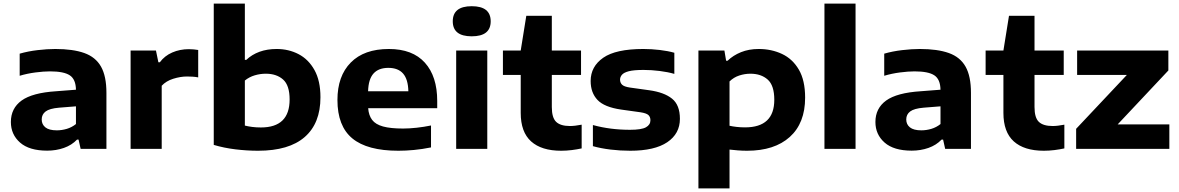

<svg xmlns="http://www.w3.org/2000/svg" viewBox="-20 -828 6558 1068"><path d="M242.5 10Q142.5 10 91.5 -35Q40.5 -80 40.5 -149.5Q40.5 -225.5 100.2 -268.8Q160 -312 293 -320.5L402.5 -329Q401.5 -387 368.2 -409Q335 -431 258 -431Q223 -431 177 -425Q131 -419 89.5 -406.5V-529.5Q136 -543 189.2 -549.2Q242.5 -555.5 287.5 -555.5Q386 -555.5 449 -533Q512 -510.5 542 -457.2Q572 -404 572 -311.5V0H428.5L417 -51.5H408.5Q379 -20.5 335.5 -5.2Q292 10 242.5 10ZM212 -163.5Q212 -136 232.5 -119.5Q253 -103 296 -103Q323.5 -103 351.5 -111.2Q379.5 -119.5 402.5 -138V-236.5L308.5 -229Q255.5 -224.5 233.8 -208Q212 -191.5 212 -163.5Z M706.5 0V-547H847.5L861 -481.5H869Q895.5 -517.5 938 -536Q980.5 -554.5 1030.5 -554.5Q1044.5 -554.5 1057.8 -553.2Q1071 -552 1082.5 -550V-397.5Q1068 -400.5 1051.5 -401.5Q1035 -402.5 1020.5 -402.5Q984 -402.5 944 -390Q904 -377.5 879.5 -351V0Z M1415.5 10.5Q1354 10.5 1290 2.8Q1226 -5 1169 -22V-808H1342V-495H1350Q1381 -524.5 1423.5 -540Q1466 -555.5 1519 -555.5Q1585.5 -555.5 1640.8 -526.8Q1696 -498 1729.2 -438.5Q1762.5 -379 1762.5 -287Q1762.5 -142 1675 -65.8Q1587.5 10.5 1415.5 10.5ZM1431.5 -119Q1591 -119 1591 -274.5Q1591 -353.5 1554.5 -385.8Q1518 -418 1458.5 -418Q1427.5 -418 1397 -409Q1366.5 -400 1342 -380V-129.5Q1359.5 -125 1382.2 -122Q1405 -119 1431.5 -119Z M2196 10.5Q2023 10.5 1940 -58Q1857 -126.5 1857 -272Q1857 -405 1931.2 -480.2Q2005.5 -555.5 2143 -555.5Q2275 -555.5 2343.5 -479.2Q2412 -403 2412 -266.5V-226H2028Q2031 -186 2050 -161Q2069 -136 2110.5 -124.5Q2152 -113 2222.5 -113Q2257.5 -113 2298 -117.5Q2338.5 -122 2377.5 -130V-8Q2328 2 2282.8 6.2Q2237.5 10.5 2196 10.5ZM2140 -450.5Q2086 -450.5 2057.8 -419.2Q2029.5 -388 2027.5 -320.5H2251.5Q2250 -387 2222.2 -418.8Q2194.5 -450.5 2140 -450.5Z M2517.5 0V-547H2690.5V0ZM2604 -626Q2498.5 -626 2498.5 -709.5Q2498.5 -793.5 2604 -793.5Q2709.5 -793.5 2709.5 -709.5Q2709.5 -626 2604 -626Z M3101.5 10.5Q2992 10.5 2934.2 -41.5Q2876.5 -93.5 2876.5 -200V-411H2777.5V-547H2876.5L2907.5 -740H3049.5V-547H3212V-411H3049.5V-232.5Q3049.5 -173 3073.8 -150Q3098 -127 3150.5 -127Q3177 -127 3215.5 -134.5V-2.5Q3190.5 3 3160.5 6.8Q3130.5 10.5 3101.5 10.5Z M3486 10.5Q3430 10.5 3376.2 4Q3322.5 -2.5 3278 -15V-132.5Q3374 -106 3484.5 -106Q3548.5 -106 3573.2 -120Q3598 -134 3598 -159Q3598 -177.5 3586.8 -188Q3575.5 -198.5 3542.5 -203.5L3435 -218.5Q3341.5 -232 3303.5 -272.2Q3265.5 -312.5 3265.5 -377.5Q3265.5 -458 3335.5 -506.8Q3405.5 -555.5 3558.5 -555.5Q3604 -555.5 3650.2 -550Q3696.5 -544.5 3731 -534.5V-417Q3695 -427.5 3649.5 -433.2Q3604 -439 3560 -439Q3506 -439 3478 -431.8Q3450 -424.5 3439.5 -412Q3429 -399.5 3429 -385Q3429 -368.5 3440 -357.2Q3451 -346 3484 -341L3591.5 -326Q3674.5 -314.5 3718.2 -279.2Q3762 -244 3762 -167Q3762 -84.5 3691.8 -37Q3621.5 10.5 3486 10.5Z M3865 220V-547H4009.5L4019 -490H4027Q4058 -520 4101.8 -537.8Q4145.5 -555.5 4200.5 -555.5Q4271 -555.5 4329.8 -528Q4388.5 -500.5 4423.5 -440.8Q4458.5 -381 4458.5 -285Q4458.5 -143 4373.2 -66.2Q4288 10.5 4136 10.5Q4109.5 10.5 4084.2 8.5Q4059 6.5 4038 4V220ZM4124.5 -119.5Q4287 -119.5 4287 -273Q4287 -353 4250.2 -385.5Q4213.5 -418 4154 -418Q4123 -418 4092.2 -408Q4061.5 -398 4038 -375V-128.5Q4055.5 -124.5 4078 -122Q4100.5 -119.5 4124.5 -119.5Z M4566 0V-808H4739V0Z M5051.5 10Q4951.5 10 4900.5 -35Q4849.5 -80 4849.5 -149.5Q4849.5 -225.5 4909.2 -268.8Q4969 -312 5102 -320.5L5211.5 -329Q5210.5 -387 5177.2 -409Q5144 -431 5067 -431Q5032 -431 4986 -425Q4940 -419 4898.5 -406.5V-529.5Q4945 -543 4998.2 -549.2Q5051.5 -555.5 5096.5 -555.5Q5195 -555.5 5258 -533Q5321 -510.5 5351 -457.2Q5381 -404 5381 -311.5V0H5237.5L5226 -51.5H5217.5Q5188 -20.5 5144.5 -5.2Q5101 10 5051.5 10ZM5021 -163.5Q5021 -136 5041.5 -119.5Q5062 -103 5105 -103Q5132.5 -103 5160.5 -111.2Q5188.5 -119.5 5211.5 -138V-236.5L5117.5 -229Q5064.5 -224.5 5042.8 -208Q5021 -191.5 5021 -163.5Z M5786.5 10.5Q5677 10.5 5619.2 -41.5Q5561.5 -93.5 5561.5 -200V-411H5462.5V-547H5561.5L5592.5 -740H5734.5V-547H5897V-411H5734.5V-232.5Q5734.5 -173 5758.8 -150Q5783 -127 5835.5 -127Q5862 -127 5900.5 -134.5V-2.5Q5875.5 3 5845.5 6.8Q5815.5 10.5 5786.5 10.5Z M5966 0V-111.5L6248 -411H5971.5V-547H6479V-436L6197 -136H6484.5V0Z"/></svg>

Font: Encode Sans Expanded Expanded
Style: Bold
Weight: 700
Width: 7
Designer: Multiple Designers
Foundry: Impallari Type
Version: Version 3.000; ttfautohint (v1.8.3) -l 8 -r 50 -G 200 -x 14 